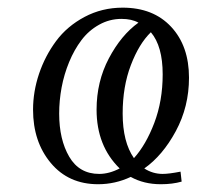

<svg xmlns="http://www.w3.org/2000/svg" viewBox="-20 -472 511 499"><path d="M65.9 -187Q65.9 -233.9 81.5 -280.3Q97.2 -326.7 125.7 -365.2Q154.3 -403.8 199.7 -428Q245.1 -452.1 298.8 -452.1Q378.4 -452.1 424.8 -402.3Q471.2 -352.5 471.2 -270Q471.2 -194.8 437 -131.3Q402.8 -67.9 355 -34.2Q377 -20 402.8 -20Q418.9 -20 449.2 -25.9L452.1 0Q428.2 6.8 397.9 6.8Q354 6.8 319.8 -12.2Q279.3 6.8 234.9 6.8Q158.2 6.8 112.1 -48.3Q65.9 -103.5 65.9 -187ZM133.8 -176.8Q133.8 -109.4 159.9 -64.7Q186 -20 237.8 -20Q263.7 -20 291 -34.2Q231 -92.8 231 -187Q231 -259.8 262.9 -320.3Q294.9 -380.9 339.8 -413.1Q322.3 -422.9 295.9 -422.9Q264.6 -422.9 237.5 -407.7Q210.4 -392.6 191.7 -367.7Q172.9 -342.8 159.7 -310.8Q146.5 -278.8 140.1 -244.6Q133.8 -210.4 133.8 -176.8ZM298.8 -176.8Q298.8 -103 328.1 -61Q359.4 -95.7 381.1 -152.8Q402.8 -210 402.8 -278.8Q402.8 -352.1 372.1 -388.2Q341.3 -358.4 320.1 -302.7Q298.8 -247.1 298.8 -176.8Z"/></svg>

Font: Dehuti Alt
Style: Italic
Weight: 400
Version: Version 1.2